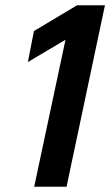

<svg xmlns="http://www.w3.org/2000/svg" viewBox="-20 -710 419 730"><path d="M229 -559 86 -474 109 -592 273 -690H379L233 0H110Z"/></svg>

Font: Decalotype SemiBold Italic
Style: Regular
Weight: 600
Italic angle: -12°
Designer: Alfredo Marco Pradil
Foundry: Alfredo Marco Pradil
Version: Version 1.0